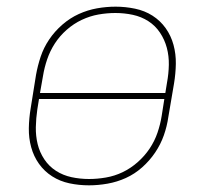

<svg xmlns="http://www.w3.org/2000/svg" viewBox="-20 -548 640 576"><path d="M247 8Q217 8 188.5 2Q160 -4 136.5 -19Q113 -34 97 -56.5Q81 -79 73.5 -106.5Q66 -134 66.5 -163.5Q67 -193 72 -223L88 -323Q93 -351 102 -378Q111 -405 127.5 -429.5Q144 -454 167 -474Q190 -494 216.5 -506Q243 -518 271 -523Q299 -528 327 -528Q356 -528 385 -522Q414 -516 437.5 -501Q461 -486 477 -463.5Q493 -441 500.5 -413.5Q508 -386 507.5 -356.5Q507 -327 502 -297L485 -197Q481 -169 471.5 -142Q462 -115 445.5 -90.5Q429 -66 406.5 -46Q384 -26 357.5 -14Q331 -2 302.5 3Q274 8 247 8ZM476 -269 481 -300Q486 -327 486.5 -353.5Q487 -380 480.5 -404.5Q474 -429 460 -450Q446 -471 425 -484.5Q404 -498 378.5 -503.5Q353 -509 326 -509Q301 -509 275.5 -504.5Q250 -500 225.5 -488.5Q201 -477 180 -458.5Q159 -440 144.5 -417.5Q130 -395 121.5 -370Q113 -345 109 -320L100 -269ZM247 -11Q272 -11 298 -15.5Q324 -20 348 -31.5Q372 -43 393 -61.5Q414 -80 429 -102.5Q444 -125 452.5 -150Q461 -175 465 -200L473 -251H97L92 -220Q88 -193 87.5 -166.5Q87 -140 93 -115.5Q99 -91 113 -70Q127 -49 148 -35.5Q169 -22 194.5 -16.5Q220 -11 247 -11Z"/></svg>

Font: Iosevka SS04 Th Ex Obl
Style: Regular
Weight: 100
Width: 7
Italic angle: -9°
Monospace: yes
Designer: Belleve Invis
Foundry: Belleve Invis
Version: Version 19.0.0; ttfautohint (v1.8.4)